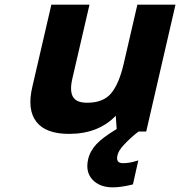

<svg xmlns="http://www.w3.org/2000/svg" viewBox="-20 -566 775 826"><path d="M545 229Q499 240 465 240Q409 240 378 207Q347 174 359 120Q367 84 395 54Q421 26 482 -11L478 -68Q403 10 277 10Q177 10 136.5 -42Q96 -94 119 -192L201 -546H365L292 -231Q279 -178 293 -151Q307 -124 355 -124Q424 -124 458 -164.5Q492 -205 512 -291L571 -546H735L609 0H576Q545 23 514 56Q489 82 485 104Q478 136 509 136Q536 136 565 127L575 124L552 227Z"/></svg>

Font: Passageway
Style: BdIt
Weight: 700
Foundry: Ascender Corporation
Version: Version 1.11